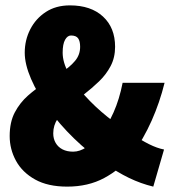

<svg xmlns="http://www.w3.org/2000/svg" viewBox="-20 -682 640 714"><path d="M230 12Q158 12 110.5 -14.5Q63 -41 39.5 -84Q16 -127 16 -176Q16 -228 35 -264Q54 -300 84 -326.5Q114 -353 147 -373.5Q180 -394 210 -413.5Q240 -433 259 -455.5Q278 -478 278 -508Q278 -529 270.5 -539.5Q263 -550 244 -550Q231 -550 222 -534Q213 -518 213 -486Q213 -450 235.5 -409Q258 -368 295.5 -326.5Q333 -285 379 -248Q425 -211 472 -183Q504 -161 534 -146Q564 -131 590 -126L550 12Q504 1 459.5 -20.5Q415 -42 369 -75Q309 -115 255 -167.5Q201 -220 160 -277Q119 -334 95.5 -388.5Q72 -443 72 -486Q72 -533 92.5 -573Q113 -613 150.5 -637.5Q188 -662 240 -662Q318 -662 363 -620.5Q408 -579 408 -508Q408 -468 391.5 -436.5Q375 -405 348.5 -379.5Q322 -354 293 -331.5Q264 -309 237.5 -287Q211 -265 194.5 -240.5Q178 -216 178 -186Q178 -166 187 -150.5Q196 -135 212.5 -126.5Q229 -118 252 -118Q277 -118 302 -135Q327 -152 352 -180Q381 -216 402.5 -264.5Q424 -313 436 -374H592Q574 -301 544 -233.5Q514 -166 470 -104Q427 -52 367.5 -20Q308 12 230 12Z"/></svg>

Font: Source Code Pro ExtraLight Black
Style: Regular
Weight: 900
Monospace: yes
Version: Version 1.018;hotconv 1.0.116;makeotfexe 2.5.65601